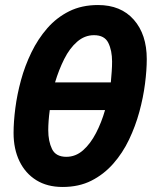

<svg xmlns="http://www.w3.org/2000/svg" viewBox="-20 -729 604 764"><path d="M229 15Q168 15 124.5 -12Q81 -39 57.5 -87.5Q34 -136 34 -200Q34 -244 41 -298.5Q48 -353 63.5 -410Q79 -467 105 -520.5Q131 -574 168 -616.5Q205 -659 255 -684Q305 -709 370 -709Q461 -709 512.5 -650.5Q564 -592 564 -494Q564 -450 557 -395.5Q550 -341 534.5 -284Q519 -227 493.5 -173.5Q468 -120 430.5 -77.5Q393 -35 343.5 -10Q294 15 229 15ZM244 -105Q281 -105 310.5 -131Q340 -157 362 -199.5Q384 -242 398 -291H178Q175 -269 173.5 -248.5Q172 -228 172 -211Q172 -167 187 -136Q202 -105 244 -105ZM199 -401H421Q423 -423 424.5 -444Q426 -465 426 -484Q426 -528 411 -558.5Q396 -589 354 -589Q317 -589 287 -563Q257 -537 235.5 -494Q214 -451 199 -401Z"/></svg>

Font: Ubuntu Sans Mono
Style: Bold Italic
Weight: 700
Italic angle: -13.5°
Monospace: yes
Designer: Dalton Maag Ltd
Foundry: Dalton Maag Ltd
Version: Version 1.006